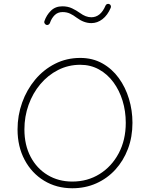

<svg xmlns="http://www.w3.org/2000/svg" viewBox="-20 -980 785 1010"><path d="M360.4 10.3Q277.3 10.3 212.2 -29.3Q147 -68.8 109.6 -138.9Q72.3 -209 72.3 -299.3Q72.3 -372.6 96.4 -440.2Q120.6 -507.8 164.8 -560.8Q209 -613.8 269.5 -644.5Q330.1 -675.3 402.3 -675.3Q467.3 -675.3 518.3 -646.7Q569.3 -618.2 604.7 -569.6Q640.1 -521 658.4 -460Q676.8 -398.9 676.8 -334Q676.8 -259.8 653.1 -197Q629.4 -134.3 586.7 -87.6Q543.9 -41 486.3 -15.4Q428.7 10.3 360.4 10.3ZM360.4 -24.9Q440.4 -24.9 503.9 -64.5Q567.4 -104 604.5 -173.8Q641.6 -243.7 641.6 -334Q641.6 -395 624.8 -450Q607.9 -504.9 576.4 -547.6Q544.9 -590.3 500.7 -614.7Q456.5 -639.2 402.3 -639.2Q339.4 -639.2 285.6 -611.8Q231.9 -584.5 192.1 -537.1Q152.3 -489.7 130.4 -428.5Q108.4 -367.2 108.4 -299.3Q108.4 -217.3 140.9 -155.5Q173.3 -93.8 230.5 -59.3Q287.6 -24.9 360.4 -24.9ZM223.6 -849.1Q217.8 -851.6 214.6 -857.2Q211.4 -862.8 213.4 -868.2Q224.6 -900.9 248 -923.8Q271.5 -946.8 308.1 -946.8Q336.9 -946.8 359.4 -936Q381.8 -925.3 400.9 -911.6Q431.2 -889.2 460.4 -889.2Q509.3 -889.2 535.2 -950.7Q537.6 -956.5 543.5 -958.7Q549.3 -960.9 554.7 -958.5Q560.5 -956.5 562.7 -950.4Q564.9 -944.3 562.5 -939Q545.9 -899.9 519 -879.2Q492.2 -858.4 460.4 -858.4Q421.4 -858.4 382.8 -887.2Q366.2 -899.9 348.9 -908.2Q331.5 -916.5 309.1 -916.5Q283.7 -916.5 267.3 -900.1Q251 -883.8 242.7 -859.4Q240.7 -853.5 235.1 -850.3Q229.5 -847.2 223.6 -849.1Z"/></svg>

Font: Mikhak-DS2-FD ExtraLight
Style: Regular
Weight: 200
Designer: Amin Abedi
Version: Version 3.2